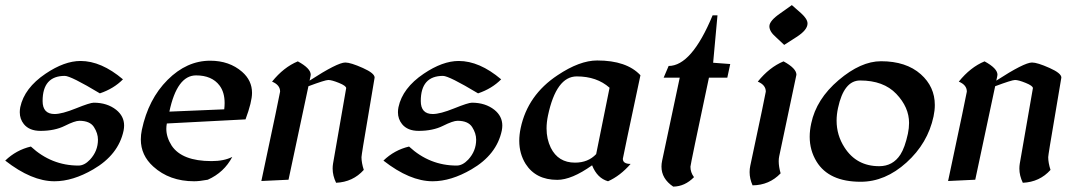

<svg xmlns="http://www.w3.org/2000/svg" viewBox="-21 -688 4118 735"><path d="M187.5 5.9Q100.1 5.9 -1 -73.2Q41 -113.8 97.2 -127Q175.8 -54.2 279.3 -54.2Q302.2 -54.2 323.7 -77.1Q354 -109.9 354 -153.3Q354 -177.7 338.6 -201.7Q323.2 -225.6 282.7 -225.6Q265.6 -225.6 227.1 -206.3Q188.5 -187 133.8 -187Q91.3 -187 70.3 -212.9Q54.7 -232.4 54.7 -258.3Q54.7 -267.6 56.6 -277.8Q72.3 -351.1 153.3 -405.8Q225.6 -454.6 287.1 -454.6Q366.7 -454.6 449.7 -384.3Q414.6 -348.6 361.3 -330.6Q250 -397.5 227.1 -397.5Q142.1 -397.5 142.1 -301.3Q142.1 -251.5 188 -251.5Q216.3 -251.5 270 -273.2Q323.7 -294.9 337.9 -294.9Q389.2 -294.9 423.8 -267.6Q454.1 -243.2 454.1 -207.5Q454.1 -198.2 452.1 -188Q432.6 -95.7 335.9 -39.6Q257.8 5.9 187.5 5.9Z M722.2 5.9Q627.9 5.9 565.9 -50.3Q518.1 -93.3 518.1 -154.3Q518.1 -171.9 522 -190.9Q546.9 -308.6 620.4 -382.1Q693.8 -455.6 783.7 -455.6Q856.9 -455.6 905.8 -413.1Q943.8 -379.9 943.8 -332.5Q943.8 -298.3 918.9 -231L617.7 -215.3Q615.7 -205.1 615.7 -194.8Q615.7 -162.6 636.2 -130.4Q675.8 -71.3 788.6 -71.3Q836.9 -71.3 868.2 -87.4Q836.9 -27.8 774.4 0Q742.7 5.9 722.2 5.9ZM627.4 -260.7 837.4 -269.5Q838.9 -282.2 838.9 -293.5Q838.9 -335 819.3 -360.8Q790 -399.4 729.5 -399.4Q656.7 -399.4 627.4 -260.7Z M1265.6 11.7Q1252.4 -15.6 1252.4 -42.5Q1252.4 -52.2 1253.9 -61.5L1304.2 -350.6Q1304.2 -359.4 1276.6 -370.6Q1249 -381.8 1235.8 -381.8Q1223.6 -381.8 1159.7 -357.9L1083.5 0L979.5 4.9Q1051.3 -332.5 1051.3 -337.4Q1051.3 -362.8 1020.5 -375.5Q1064.9 -430.7 1119.1 -453.1Q1168.5 -426.3 1168.5 -401.9Q1168.5 -398.9 1164.1 -379.4Q1271 -448.7 1300.8 -448.7Q1321.3 -448.7 1368.2 -427.7Q1413.1 -407.7 1413.1 -391.1L1388.7 -246.1Q1362.8 -95.2 1362.8 -86.4Q1362.8 -64.9 1371.6 -37.6Q1330.1 8.8 1265.6 11.7Z M1635.3 5.9Q1547.9 5.9 1446.8 -73.2Q1488.8 -113.8 1544.9 -127Q1623.5 -54.2 1727.1 -54.2Q1750 -54.2 1771.5 -77.1Q1801.8 -109.9 1801.8 -153.3Q1801.8 -177.7 1786.4 -201.7Q1771 -225.6 1730.5 -225.6Q1713.4 -225.6 1674.8 -206.3Q1636.2 -187 1581.5 -187Q1539.1 -187 1518.1 -212.9Q1502.4 -232.4 1502.4 -258.3Q1502.4 -267.6 1504.4 -277.8Q1520 -351.1 1601.1 -405.8Q1673.3 -454.6 1734.9 -454.6Q1814.5 -454.6 1897.5 -384.3Q1862.3 -348.6 1809.1 -330.6Q1697.8 -397.5 1674.8 -397.5Q1589.8 -397.5 1589.8 -301.3Q1589.8 -251.5 1635.7 -251.5Q1664.1 -251.5 1717.8 -273.2Q1771.5 -294.9 1785.6 -294.9Q1836.9 -294.9 1871.6 -267.6Q1901.9 -243.2 1901.9 -207.5Q1901.9 -198.2 1899.9 -188Q1880.4 -95.7 1783.7 -39.6Q1705.6 5.9 1635.3 5.9Z M2306.6 5.9Q2265.1 -5.9 2245.6 -55.2Q2167.5 0.5 2112.3 0.5Q2030.3 0.5 1991.2 -60.5Q1966.8 -99.6 1966.8 -148.9Q1966.8 -172.4 1972.2 -197.8Q1999 -324.2 2113.3 -399.9Q2197.8 -456.5 2265.1 -456.5Q2377.9 -456.5 2430.7 -399.9Q2363.3 -83.5 2363.3 -80.1Q2363.3 -60.5 2393.1 -60.5Q2353 -14.6 2306.6 5.9ZM2180.2 -65.4Q2230.5 -65.4 2261.2 -98.1L2312.5 -352.1Q2263.7 -395.5 2187 -395.5Q2108.4 -395.5 2076.7 -245.6Q2071.3 -219.7 2071.3 -196.3Q2071.3 -155.8 2087.4 -122.6Q2115.7 -65.4 2180.2 -65.4Z M2556.2 26.4Q2511.2 -3.9 2511.2 -50.3Q2511.2 -61 2513.7 -72.8L2581.1 -390.6H2519.5L2538.6 -435.5Q2626.5 -435.5 2707 -629.4H2725.6L2709 -447.8L2774.4 -442.9L2763.2 -390.6H2692.9Q2622.1 -57.6 2622.1 -49.8Q2622.1 -27.8 2635.7 -9.8Q2600.6 25.9 2556.2 26.4Z M2981 -516.1 2948.7 -546.4Q2924.3 -567.4 2924.3 -587.4Q2924.3 -608.4 2966.3 -637.2L3010.3 -668.5L3045.9 -637.2Q3070.3 -615.2 3070.3 -598.1Q3070.3 -573.2 3028.3 -546.4ZM2859.9 21.5Q2848.6 -3.9 2848.6 -29.3Q2848.6 -41.5 2851.1 -53.2Q2910.6 -332.5 2910.6 -337.4Q2910.6 -362.8 2879.9 -375.5Q2924.3 -430.7 2978.5 -453.1Q3027.8 -426.3 3027.8 -401.9Q3027.8 -399.4 2961.9 -89.8Q2960 -81.1 2960 -70.8Q2960 -50.3 2967.3 -24.4Q2923.8 21 2859.9 21.5Z M3273.9 7.8Q3152.3 7.8 3105 -69.3Q3078.6 -112.3 3078.6 -164.6Q3078.6 -189 3084.5 -215.8Q3104 -308.6 3189.2 -381.1Q3274.4 -453.6 3351.6 -453.6Q3447.8 -453.6 3503.9 -403.8Q3557.6 -356 3557.6 -286.1Q3557.6 -265.1 3552.7 -242.2Q3530.8 -139.6 3449.2 -65.9Q3367.7 7.8 3273.9 7.8ZM3344.7 -51.8Q3397 -51.8 3425.8 -96.2Q3442.9 -122.6 3454.6 -176.3Q3459 -197.8 3459 -217.3Q3459 -277.3 3410.2 -328.6Q3361.3 -379.9 3271.5 -379.9Q3209.5 -379.9 3187 -274.4Q3181.6 -249.5 3181.6 -226.1Q3181.6 -170.4 3211.9 -123.5Q3257.8 -51.8 3344.7 -51.8Z M3894.5 11.7Q3881.3 -15.6 3881.3 -42.5Q3881.3 -52.2 3882.8 -61.5L3933.1 -350.6Q3933.1 -359.4 3905.5 -370.6Q3877.9 -381.8 3864.7 -381.8Q3852.5 -381.8 3788.6 -357.9L3712.4 0L3608.4 4.9Q3680.2 -332.5 3680.2 -337.4Q3680.2 -362.8 3649.4 -375.5Q3693.8 -430.7 3748 -453.1Q3797.4 -426.3 3797.4 -401.9Q3797.4 -398.9 3793 -379.4Q3899.9 -448.7 3929.7 -448.7Q3950.2 -448.7 3997.1 -427.7Q4042 -407.7 4042 -391.1L4017.6 -246.1Q3991.7 -95.2 3991.7 -86.4Q3991.7 -64.9 4000.5 -37.6Q3959 8.8 3894.5 11.7Z"/></svg>

Font: Balgruf
Style: Italic
Weight: 500
Italic angle: -12°
Designer: Paul James Miller
Foundry: High-Logic / Made with FontCreator
Version: Version 1.201;March 28, 2021;FontCreator 13.0.0.2683 64-bit